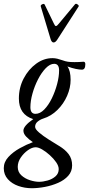

<svg xmlns="http://www.w3.org/2000/svg" viewBox="-66 -724 472 1017"><path d="M102 273Q65 273 31 261Q-3 249 -24.5 225Q-46 201 -46 167Q-46 134 -21.5 107.5Q3 81 39 61Q75 41 108 29Q87 15 72.5 -0.5Q58 -16 58 -32Q58 -57 110 -93Q34 -117 34 -202Q34 -260 59.5 -308.5Q85 -357 125.5 -386.5Q166 -416 212 -416Q225 -416 237.5 -413Q250 -410 264 -405Q280 -399 293.5 -397Q307 -395 329 -395Q340 -395 352 -395.5Q364 -396 376 -397Q386 -397 386 -384Q386 -355 368 -355Q355 -355 335.5 -359Q316 -363 291 -372Q308 -349 308 -301Q308 -259 289.5 -216.5Q271 -174 238 -141.5Q205 -109 163 -96Q147 -91 133.5 -80Q120 -69 120 -52Q120 -40 141 -22Q162 -4 192 15Q222 34 247 49Q279 68 297.5 92.5Q316 117 316 152Q316 184 295.5 207Q275 230 242 244.5Q209 259 172 266Q135 273 102 273ZM122 -121Q146 -121 168.5 -144Q191 -167 208.5 -203Q226 -239 236.5 -278.5Q247 -318 247 -351Q247 -386 221 -386Q199 -386 176.5 -363Q154 -340 135.5 -304Q117 -268 106 -228.5Q95 -189 95 -156Q95 -121 122 -121ZM141 239Q162 239 186.5 232Q211 225 228 210Q245 195 245 172Q245 155 231.5 135.5Q218 116 197.5 97.5Q177 79 157 67.5Q137 56 123 56Q104 56 82 71.5Q60 87 44 110.5Q28 134 28 160Q28 187 47 204.5Q66 222 92.5 230.5Q119 239 141 239ZM218 -499Q212 -499 208 -504.5Q204 -510 202 -517L150 -690Q148 -697 158 -701.5Q168 -706 171 -699L219 -600Q225 -586 230 -586Q236 -586 246 -599L331 -701Q336 -707 345 -700.5Q354 -694 350 -689L238 -515Q228 -499 218 -499Z"/></svg>

Font: Junicode Two Beta Condensed
Style: Italic
Weight: 400
Width: 3
Italic angle: -9°
Version: Version 1.053; ttfautohint (v1.8.4)